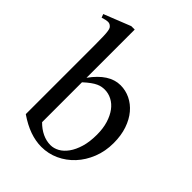

<svg xmlns="http://www.w3.org/2000/svg" viewBox="-209 -798 914 914"><g transform="rotate(45 248.0 -340.5)"><path d="M465.8 -241.7Q465.8 -186.5 447 -139.4Q428.2 -92.3 396.5 -58.1Q364.7 -23.9 323 -4.6Q281.2 14.6 234.9 14.6Q196.3 14.6 156 0.5Q115.7 -13.7 72.3 -43.5V-506.3Q72.3 -543.9 71.5 -565.9Q70.8 -587.9 68.8 -599.6Q66.9 -611.3 64 -616.2Q61 -621.1 56.6 -624.5Q48.8 -631.3 37.4 -631.1Q25.9 -630.9 2.9 -623.5L-3.9 -641.1L131.3 -694.8H154.3V-370.1Q218.8 -460 294.4 -460Q328.6 -460 359.6 -445.1Q390.6 -430.2 414.3 -402.1Q438 -374 451.9 -333.5Q465.8 -293 465.8 -241.7ZM381.3 -213.9Q381.3 -255.9 371.1 -289.1Q360.8 -322.3 343.8 -345.2Q326.7 -368.2 303.7 -380.1Q280.8 -392.1 255.4 -392.1Q246.6 -392.1 236.3 -390.4Q226.1 -388.7 214.1 -383.3Q202.1 -377.9 187.5 -367.4Q172.9 -356.9 154.3 -339.8V-71.3Q177.7 -47.4 204.6 -34.7Q231.4 -22 259.8 -22Q281.7 -22 303.5 -33.9Q325.2 -45.9 342.5 -70.1Q359.9 -94.2 370.6 -130.1Q381.3 -166 381.3 -213.9Z"/></g></svg>

Font: Doulos SIL
Style: Regular
Weight: 400
Designer: Walt Agee, Victor Gaultney, Peter Martin, Debbi Hosken
Foundry: SIL International
Version: Version 4.110; 2011; Maintenance release